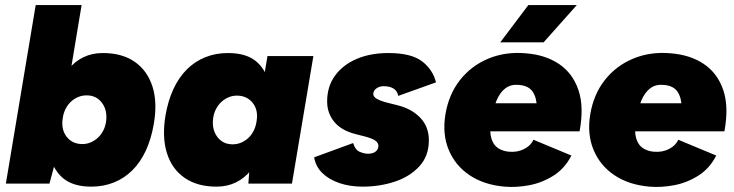

<svg xmlns="http://www.w3.org/2000/svg" viewBox="-20 -720 2879 753"><path d="M3 0 120 -700H300L199 -93L174 0ZM383 -512Q459 -512 508.5 -477.5Q558 -443 578 -380.5Q598 -318 583 -233Q573 -175 552 -129.5Q531 -84 499.5 -52.5Q468 -21 427 -4.5Q386 12 338 12Q264 12 224 -24Q184 -60 173.5 -123Q163 -186 177 -267Q187 -325 204.5 -370.5Q222 -416 247.5 -447.5Q273 -479 307 -495.5Q341 -512 383 -512ZM320 -346Q302 -346 286.5 -339.5Q271 -333 258.5 -321.5Q246 -310 237.5 -293.5Q229 -277 226 -257Q219 -212 241.5 -183.5Q264 -155 303 -155Q320 -155 335.5 -161.5Q351 -168 363.5 -179.5Q376 -191 384.5 -207Q393 -223 396 -243Q402 -287 380 -316.5Q358 -346 320 -346Z M954 0 961 -93 1029 -500H1209L1125 0ZM829 12Q754 12 704 -22.5Q654 -57 634.5 -120Q615 -183 629 -267Q639 -325 660 -370.5Q681 -416 712.5 -447.5Q744 -479 785 -495.5Q826 -512 874 -512Q949 -512 988.5 -476Q1028 -440 1038.5 -377.5Q1049 -315 1035 -233Q1025 -175 1007.5 -129.5Q990 -84 964.5 -52.5Q939 -21 905 -4.5Q871 12 829 12ZM892 -154Q910 -154 925.5 -160.5Q941 -167 953.5 -178.5Q966 -190 974.5 -206.5Q983 -223 986 -243Q994 -288 971 -316.5Q948 -345 909 -345Q892 -345 876.5 -338.5Q861 -332 848.5 -320.5Q836 -309 827.5 -293Q819 -277 816 -257Q810 -213 832 -183.5Q854 -154 892 -154Z M1402 12Q1352 12 1311 -2Q1270 -16 1244 -41.5Q1218 -67 1212 -103L1365 -159Q1373 -132 1391 -124.5Q1409 -117 1424 -117Q1435 -117 1444 -120.5Q1453 -124 1458.5 -131Q1464 -138 1464 -148Q1464 -160 1452 -168.5Q1440 -177 1414 -184L1375 -194Q1319 -208 1291 -242Q1263 -276 1263 -322Q1263 -381 1294 -423.5Q1325 -466 1379 -489Q1433 -512 1503 -512Q1592 -512 1634.5 -480Q1677 -448 1690 -397L1542 -344Q1538 -364 1523 -373Q1508 -382 1484 -382Q1469 -382 1456.5 -373.5Q1444 -365 1444 -351Q1444 -341 1457 -333Q1470 -325 1496 -318L1536 -308Q1594 -294 1628 -258.5Q1662 -223 1662 -170Q1662 -108 1624.5 -67.5Q1587 -27 1528 -7.5Q1469 12 1402 12Z M1959 12Q1878 5 1821.5 -33Q1765 -71 1739.5 -133Q1714 -195 1727 -272Q1740 -350 1784 -406Q1828 -462 1895 -490Q1962 -518 2042 -511Q2119 -505 2172.5 -469Q2226 -433 2248.5 -367Q2271 -301 2253 -205H2077Q2086 -258 2085.5 -297.5Q2085 -337 2069 -360.5Q2053 -384 2015 -387Q1984 -390 1962.5 -374Q1941 -358 1927.5 -326Q1914 -294 1906 -248Q1899 -204 1907 -177.5Q1915 -151 1933.5 -139Q1952 -127 1976 -125Q2009 -122 2035.5 -135.5Q2062 -149 2072 -172L2221 -110Q2195 -59 2150.5 -31Q2106 -3 2055.5 6.5Q2005 16 1959 12ZM1838 -205 1839 -315H2177V-205ZM1942 -554 2052 -700H2242L2112 -554Z M2527 12Q2446 5 2389.5 -33Q2333 -71 2307.5 -133Q2282 -195 2295 -272Q2308 -350 2352 -406Q2396 -462 2463 -490Q2530 -518 2610 -511Q2687 -505 2740.5 -469Q2794 -433 2816.5 -367Q2839 -301 2821 -205H2645Q2654 -258 2653.5 -297.5Q2653 -337 2637 -360.5Q2621 -384 2583 -387Q2552 -390 2530.5 -374Q2509 -358 2495.5 -326Q2482 -294 2474 -248Q2467 -204 2475 -177.5Q2483 -151 2501.5 -139Q2520 -127 2544 -125Q2577 -122 2603.5 -135.5Q2630 -149 2640 -172L2789 -110Q2763 -59 2718.5 -31Q2674 -3 2623.5 6.5Q2573 16 2527 12ZM2406 -205 2407 -315H2745V-205Z"/></svg>

Font: Figtree Light Black
Style: Italic
Weight: 900
Italic angle: -9.5°
Version: Version 2.000